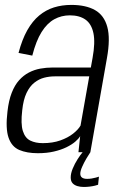

<svg xmlns="http://www.w3.org/2000/svg" viewBox="-20 -620 493 782"><path d="M134 4Q170.5 4 199.5 -2.8Q228.5 -9.5 250.5 -20.2Q272.5 -31 286.5 -43Q300.5 -55 306.5 -65.5L299.5 0H348L415.5 -383Q430 -463 417 -510.5Q404 -558 366.8 -579Q329.5 -600 270.5 -600Q232.5 -600 199.8 -589.8Q167 -579.5 139.8 -557Q112.5 -534.5 91.2 -497Q70 -459.5 55.5 -404.5L111.5 -393.5Q127 -454 149.5 -489.8Q172 -525.5 201 -541.5Q230 -557.5 264.5 -557.5Q303.5 -557.5 328 -540.2Q352.5 -523 360.5 -485Q368.5 -447 357 -384L350 -345H194Q168.5 -345 144 -340.5Q119.5 -336 97.5 -324.5Q75.5 -313 57.8 -293.2Q40 -273.5 27.8 -242.2Q15.5 -211 10.5 -166.5Q2 -96.5 14.8 -59.5Q27.5 -22.5 58.5 -9.2Q89.5 4 134 4ZM154 -37Q124.5 -37 103.2 -47.5Q82 -58 73 -86.8Q64 -115.5 70.5 -170.5Q75 -214 88 -241.2Q101 -268.5 119.8 -283.2Q138.5 -298 159.8 -303.5Q181 -309 203.5 -309H343.5L308 -108.5Q298.5 -92 277.5 -75.5Q256.5 -59 225.5 -48Q194.5 -37 154 -37ZM321 141.5Q333.5 141.5 345.5 140Q357.5 138.5 366.8 136.2Q376 134 379.5 132.5L383 99.5Q379 101 371 103.2Q363 105.5 353.5 107Q344 108.5 335 108.5Q321 108.5 314 103.2Q307 98 307 87.5Q307 76.5 314.5 59.5Q322 42.5 332 25.5Q342 8.5 348 0H316.5Q307.5 10.5 296 28.5Q284.5 46.5 276.2 66.5Q268 86.5 268 102.5Q268 117.5 275.2 125.8Q282.5 134 294.8 137.8Q307 141.5 321 141.5Z"/></svg>

Font: Anybody SemiCondensed Light
Style: Italic
Weight: 300
Width: 4
Italic angle: -10°
Version: Version 1.113;gftools[0.9.25]